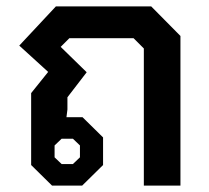

<svg xmlns="http://www.w3.org/2000/svg" viewBox="-20 -578 652 598"><path d="M77 -64V-288L130 -354L40 -436L154 -558H451L542 -466V0H428V-427L396 -459H196L169 -432L250 -353L190 -275V-237L187 -213H237L301 -150V-64L236 0H142ZM207 -67 229 -88V-125L207 -146H172L150 -125V-88L172 -67Z"/></svg>

Font: Chakra Petch SemiBold
Style: Regular
Weight: 600
Designer: Katatrad Aksorn Co.,Ltd.
Foundry: Cadson Demak Co.,Ltd.
Version: Version 1.000; ttfautohint (v1.6)